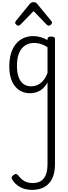

<svg xmlns="http://www.w3.org/2000/svg" viewBox="-20 -858 638 1802"><path d="M283 924Q215 924 168 897.5Q121 871 96 829Q88 817 90 806Q92 795 108 784Q123 773 132 775Q141 777 151 788Q179 825 210.5 842.5Q242 860 287 860Q331 860 362 842Q393 824 409.5 784Q426 744 426 680V-84Q403 -43 374.5 -21Q346 1 317.5 9Q289 17 262 17Q205 17 161 -11.5Q117 -40 92 -96.5Q67 -153 67 -236Q67 -287 76.5 -330.5Q86 -374 105 -409Q124 -444 151.5 -468.5Q179 -493 214.5 -506Q250 -519 294 -519Q327 -519 360.5 -509.5Q394 -500 426 -482V-493Q426 -504 434.5 -509.5Q443 -515 460 -515Q478 -515 487 -509.5Q496 -504 496 -493V683Q496 764 470 817.5Q444 871 396 897.5Q348 924 283 924ZM272 -48Q302 -48 330.5 -60Q359 -72 384 -100Q409 -128 426 -174V-415Q393 -437 362 -446Q331 -455 298 -455Q269 -455 244.5 -446Q220 -437 200.5 -420Q181 -403 167 -377Q153 -351 146 -317Q139 -283 139 -240Q139 -182 153.5 -138.5Q168 -95 198 -71.5Q228 -48 272 -48ZM152 -617Q143 -617 132.5 -626.5Q122 -636 122 -645Q122 -648 123.5 -651Q125 -654 128 -660L260 -822Q266 -828 273.5 -833Q281 -838 295 -838Q309 -838 316.5 -833Q324 -828 329 -822L462 -660Q466 -654 467 -651Q468 -648 468 -645Q468 -636 457.5 -626.5Q447 -617 439 -617Q433 -617 428 -620Q423 -623 418 -627L295 -754L172 -627Q167 -623 162 -620Q157 -617 152 -617Z"/></svg>

Font: Playwrite BE WAL Light
Style: Regular
Weight: 300
Version: Version 1.002